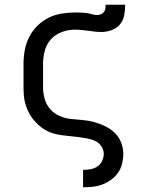

<svg xmlns="http://www.w3.org/2000/svg" viewBox="-20 -581 640 816"><path d="M333 215V141H334Q350 141 365.5 138Q381 135 394 126.5Q407 118 414 103Q421 88 421 73Q421 55 410 39.5Q399 24 382.5 17Q366 10 348.5 7Q331 4 313 1.5Q295 -1 277 -2.5Q259 -4 241.5 -6.5Q224 -9 206.5 -14Q189 -19 173.5 -28Q158 -37 144.5 -49Q131 -61 120 -75Q109 -89 101 -105.5Q93 -122 88 -139Q83 -156 81.5 -174Q80 -192 80 -210V-310Q80 -340 85.5 -369Q91 -398 104.5 -424.5Q118 -451 139.5 -472Q161 -493 187.5 -506Q214 -519 243.5 -523.5Q273 -528 303 -528Q314 -528 325.5 -527.5Q337 -527 348.5 -525.5Q360 -524 371 -520.5Q382 -517 393 -517Q401 -517 409 -520.5Q417 -524 422 -530.5Q427 -537 428 -545Q429 -553 429 -561H512Q512 -539 508 -516.5Q504 -494 489.5 -477Q475 -460 453.5 -452.5Q432 -445 410 -445Q399 -445 388 -446Q377 -447 365 -449Q348 -451 331.5 -453Q315 -455 298 -455Q270 -455 243 -445Q216 -435 197 -414.5Q178 -394 170.5 -366Q163 -338 163 -310V-210Q163 -185 170 -160.5Q177 -136 193 -117.5Q209 -99 232.5 -88.5Q256 -78 280.5 -75.5Q305 -73 330 -71Q355 -69 379 -62.5Q403 -56 426 -45Q449 -34 467 -17Q485 0 494.5 24Q504 48 504 73Q504 94 499 114.5Q494 135 482 152.5Q470 170 453 182.5Q436 195 416.5 202.5Q397 210 376 212.5Q355 215 334 215Z"/></svg>

Font: Iosevka Meiseki Sans
Style: Regular
Weight: 400
Monospace: yes
Designer: Belleve Invis
Foundry: Belleve Invis
Version: Version 11.2.6; ttfautohint (v1.8.4)